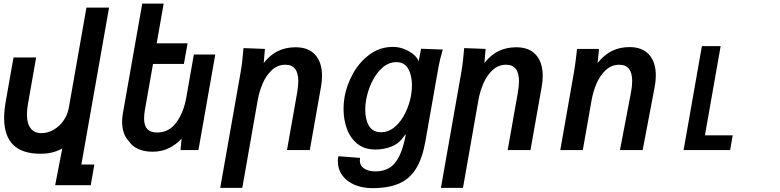

<svg xmlns="http://www.w3.org/2000/svg" viewBox="-20 -816 4240 1044"><path d="M199 20Q2.5 20 2.5 -174.5Q2.5 -216 11.5 -266L53.5 -503.5H176.5L132 -250.5Q126.5 -218.5 126.5 -194Q126.5 -144.5 146.8 -118.2Q167 -92 205.5 -92Q239.5 -92 271 -110Q302.5 -128 324.8 -159.2Q347 -190.5 354 -229L450 -774.5H573L422.5 78.5H493L473.5 191H280L318.5 -8Q287.5 7.5 260.2 13.8Q233 20 199 20Z M679.5 -50Q662 -68 653 -94.8Q644 -121.5 644 -154.5Q644 -174 648 -199L753.5 -796.5H870L832 -580.5H1000L980 -468.5H812L768 -219Q763.5 -193 763.5 -171.5Q763.5 -134 780.2 -114.8Q797 -95.5 834.5 -95.5Q898.5 -95.5 938.5 -149.5Q978.5 -203.5 993 -286L1034 -519.5H1150.5L1059 0H961.5L967.5 -62Q941 -32.5 901 -11.8Q861 9 809 9Q764.5 9 730.8 -6.2Q697 -21.5 679.5 -50Z M1304 -554.5 1420.5 -550 1414 -473.5Q1449 -518 1491.5 -538.5Q1534 -559 1587.5 -559Q1657 -559 1694 -518Q1731 -477 1731 -403Q1731 -374.5 1725 -341.5L1664.5 0H1540.5L1595.5 -310.5Q1602 -349.5 1602 -374Q1602 -464 1532 -464Q1490 -464 1458.8 -435.2Q1427.5 -406.5 1408.5 -362.5Q1389.5 -318.5 1381 -269.5L1297.5 205.5H1177.5L1289 -426.5Q1294.5 -458.5 1297.8 -490.5Q1301 -522.5 1304 -554.5Z M1817 61Q1817 49.5 1819.5 33.5L1938 42.5Q1936.5 49.5 1936.5 56Q1936.5 85 1960.2 100.5Q1984 116 2020.5 116Q2065.5 116 2097 97Q2128.5 78 2150.8 33.5Q2173 -11 2187 -86.5L2179 -78Q2151 -36.5 2110.5 -19.8Q2070 -3 2020.5 -3Q1962 -3 1923.2 -34.2Q1884.5 -65.5 1866.2 -115.8Q1848 -166 1848 -224.5Q1848 -255.5 1853.5 -288.5Q1864.5 -353 1899.5 -416Q1934.5 -479 1990.2 -520Q2046 -561 2116 -561Q2174 -561 2225 -523Q2237 -514 2246.2 -501.2Q2255.5 -488.5 2256.5 -482.5L2269.5 -551L2387.5 -546.5Q2369.5 -483.5 2364.5 -452.5L2292.5 -44.5Q2276 47.5 2241.2 102.5Q2206.5 157.5 2149.2 182.2Q2092 207 2005.5 207Q1950.5 207 1907.8 188.8Q1865 170.5 1841 137.2Q1817 104 1817 61ZM2215 -296.5Q2220 -326.5 2220 -352Q2220 -406.5 2199.5 -442.2Q2179 -478 2135.5 -478Q2092.5 -478 2058 -446.8Q2023.5 -415.5 2001.2 -368Q1979 -320.5 1970.5 -271.5Q1966 -246 1966 -218.5Q1966 -166 1986.5 -131.5Q2007 -97 2052 -97Q2093.5 -97 2127.8 -126.8Q2162 -156.5 2184.2 -202.5Q2206.5 -248.5 2215 -296.5Z M2504 -554.5 2620.5 -550 2614 -473.5Q2649 -518 2691.5 -538.5Q2734 -559 2787.5 -559Q2857 -559 2894 -518Q2931 -477 2931 -403Q2931 -374.5 2925 -341.5L2864.5 0H2740.5L2795.5 -310.5Q2802 -349.5 2802 -374Q2802 -464 2732 -464Q2690 -464 2658.8 -435.2Q2627.5 -406.5 2608.5 -362.5Q2589.5 -318.5 2581 -269.5L2497.5 205.5H2377.5L2489 -426.5Q2494.5 -458.5 2497.8 -490.5Q2501 -522.5 2504 -554.5Z M3115 -525.5Q3115.5 -532.5 3117.5 -550H3237L3229.5 -473.5Q3265 -518 3307.5 -539Q3350 -560 3403 -560Q3472 -560 3509 -519.2Q3546 -478.5 3546 -405.5Q3546 -374.5 3539.5 -341.5L3474.5 0H3351L3410.5 -310.5Q3417.5 -347.5 3417.5 -375Q3417.5 -464 3347.5 -464Q3305.5 -464 3274.2 -435.2Q3243 -406.5 3224 -362.5Q3205 -318.5 3196.5 -269.5L3149 0H3026.5L3101.5 -426.5Q3108 -464.5 3115 -525.5Z M3796.5 -565H3898.5L3813 -80H3964L3950 0H3697Z"/></svg>

Font: JuliaMono BoldItalic
Style: Regular
Weight: 700
Italic angle: -9°
Monospace: yes
Designer: cormullion
Foundry: corm
Version: Version 0.049; ttfautohint (v1.8.4)